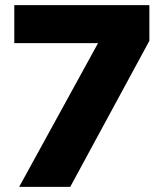

<svg xmlns="http://www.w3.org/2000/svg" viewBox="-20 -732 640 752"><path d="M565 -712V-572L255 0H55L364 -563H36V-712Z"/></svg>

Font: Muli Black
Style: Regular
Weight: 900
Designer: Vernon Adams
Foundry: Vernon Adams
Version: Version 2.001